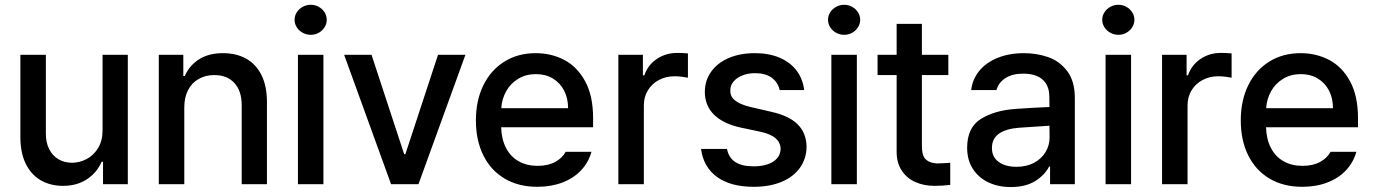

<svg xmlns="http://www.w3.org/2000/svg" viewBox="-20 -755 5626 787"><path d="M400.4 -530.3H503.9V0H402.3V-91.8H396.5Q377.4 -47.4 336.4 -20.3Q295.4 6.8 238.3 6.8Q186.5 6.8 147 -16.1Q107.4 -39.1 85.4 -84Q63.5 -128.9 63.5 -193.4V-530.3H168V-206.1Q168 -170.4 181.6 -143.6Q195.3 -116.7 219.5 -102.3Q243.7 -87.9 275.4 -87.9Q305.7 -87.9 334.5 -102.8Q363.3 -117.7 381.8 -147.7Q400.4 -177.7 400.4 -220.7Z M735.4 0H630.9V-530.3H731.4V-443.4H737.3Q756.8 -487.3 796.4 -512.2Q835.9 -537.1 893.6 -537.1Q948.7 -537.1 989.3 -514.4Q1029.8 -491.7 1052 -446.8Q1074.2 -401.9 1074.2 -336.9V0H970.7V-324.2Q970.7 -381.8 940.9 -414.6Q911.1 -447.3 858.4 -447.3Q822.8 -447.3 794.7 -431.6Q766.6 -416 751 -386Q735.4 -356 735.4 -314.5Z M1201.2 -530.3H1305.7V0H1201.2ZM1187.5 -673.8Q1187.5 -690.4 1196.5 -704.6Q1205.6 -718.8 1220.9 -727.1Q1236.3 -735.4 1253.9 -735.4Q1271.5 -735.4 1286.4 -727.1Q1301.3 -718.8 1310.3 -704.6Q1319.3 -690.4 1319.3 -673.8Q1319.3 -657.2 1310.3 -643.1Q1301.3 -628.9 1286.4 -620.6Q1271.5 -612.3 1253.9 -612.3Q1236.3 -612.3 1220.9 -620.6Q1205.6 -628.9 1196.5 -643.1Q1187.5 -657.2 1187.5 -673.8Z M1695.3 0H1583L1390.6 -530.3H1502.9L1636.7 -123H1641.6L1775.4 -530.3H1887.7Z M1930.7 -261.7Q1930.7 -342.8 1961.2 -405.3Q1991.7 -467.8 2047.4 -502.4Q2103 -537.1 2175.8 -537.1Q2239.7 -537.1 2293 -509.3Q2346.2 -481.4 2378.7 -421.6Q2411.1 -361.8 2411.1 -270.5V-233.4H2034.2Q2035.6 -184.1 2054.4 -148.2Q2073.2 -112.3 2106.4 -93.8Q2139.6 -75.2 2183.6 -75.2Q2226.1 -75.2 2255.4 -91.1Q2284.7 -106.9 2298.8 -132.8H2404.3Q2392.6 -89.8 2362.3 -57.4Q2332 -24.9 2285.9 -7.1Q2239.7 10.7 2182.6 10.7Q2105.5 10.7 2048.6 -22.9Q1991.7 -56.6 1961.2 -118.2Q1930.7 -179.7 1930.7 -261.7ZM2308.6 -311.5Q2308.6 -352.1 2292.2 -383.8Q2275.9 -415.5 2246.1 -433.3Q2216.3 -451.2 2176.8 -451.2Q2136.2 -451.2 2104.7 -432.4Q2073.2 -413.6 2055.2 -381.6Q2037.1 -349.6 2034.7 -311.5Z M2514.6 -530.3H2615.2V-446.3H2621.1Q2635.7 -488.8 2672.4 -513.4Q2709 -538.1 2755.9 -538.1Q2778.3 -538.1 2799.8 -536.1V-436.5Q2791 -438.5 2775.1 -440.4Q2759.3 -442.4 2745.1 -442.4Q2709.5 -442.4 2680.7 -427Q2651.9 -411.6 2635.5 -384.5Q2619.1 -357.4 2619.1 -323.2V0H2514.6Z M3075.2 -455.1Q3045.9 -455.1 3022.5 -445.6Q2999 -436 2986.1 -419.9Q2973.1 -403.8 2973.6 -383.8Q2972.7 -359.9 2992.9 -343.3Q3013.2 -326.7 3056.6 -316.4L3140.6 -296.9Q3213.9 -280.8 3249.5 -245.4Q3285.2 -210 3286.1 -153.3Q3285.6 -105.5 3259.5 -68.1Q3233.4 -30.8 3184.6 -10Q3135.7 10.7 3069.3 10.7Q2974.6 10.7 2918.9 -29.8Q2863.3 -70.3 2853.5 -144.5H2960Q2973.1 -73.2 3068.4 -73.2Q3119.1 -73.2 3149.2 -92.5Q3179.2 -111.8 3179.7 -145.5Q3178.7 -171.4 3158.9 -188.5Q3139.2 -205.6 3097.7 -214.8L3014.6 -232.4Q2942.9 -248.5 2906 -285.6Q2869.1 -322.8 2869.1 -377.9Q2869.1 -424.8 2894.8 -460.9Q2920.4 -497.1 2966.8 -517.1Q3013.2 -537.1 3074.2 -537.1Q3132.3 -537.1 3176 -518.3Q3219.7 -499.5 3245.4 -465.3Q3271 -431.2 3276.4 -385.7H3175.8Q3168.5 -418.5 3142.8 -436.8Q3117.2 -455.1 3075.2 -455.1Z M3387.7 -530.3H3492.2V0H3387.7ZM3374 -673.8Q3374 -690.4 3383.1 -704.6Q3392.1 -718.8 3407.5 -727.1Q3422.9 -735.4 3440.4 -735.4Q3458 -735.4 3472.9 -727.1Q3487.8 -718.8 3496.8 -704.6Q3505.9 -690.4 3505.9 -673.8Q3505.9 -657.2 3496.8 -643.1Q3487.8 -628.9 3472.9 -620.6Q3458 -612.3 3440.4 -612.3Q3422.9 -612.3 3407.5 -620.6Q3392.1 -628.9 3383.1 -643.1Q3374 -657.2 3374 -673.8Z M3867.2 -447.3H3758.8V-156.2Q3758.8 -115.7 3775.6 -100.8Q3792.5 -85.9 3822.3 -85Q3835.9 -85 3865.2 -86.9Q3868.2 -87.9 3875 -87.9V2.9Q3845.7 6.8 3809.6 6.8Q3767.1 6.8 3731.9 -8.8Q3696.8 -24.4 3675.8 -56.4Q3654.8 -88.4 3655.3 -134.8V-447.3H3577.1V-530.3H3655.3V-657.2H3758.8V-530.3H3867.2Z M4142.6 -308.6Q4175.8 -311 4215.1 -313.2Q4254.4 -315.4 4281.7 -316.4L4281.2 -358.4Q4281.2 -403.8 4253.9 -428.5Q4226.6 -453.1 4173.8 -453.1Q4129.4 -453.1 4101.1 -434.8Q4072.8 -416.5 4064.5 -385.7H3960.9Q3965.8 -429.7 3993.7 -464.1Q4021.5 -498.5 4069.1 -517.8Q4116.7 -537.1 4177.7 -537.1Q4228 -537.1 4274.7 -521.5Q4321.3 -505.9 4353.5 -464.8Q4385.7 -423.8 4385.7 -352.5V0H4284.2V-72.3H4280.3Q4262.2 -37.1 4222.9 -12.7Q4183.6 11.7 4123 11.7Q4072.3 11.7 4031.7 -7.3Q3991.2 -26.4 3967.8 -62.7Q3944.3 -99.1 3944.3 -149.4Q3944.3 -231.9 4000 -267.1Q4055.7 -302.2 4142.6 -308.6ZM4146.5 -71.3Q4187.5 -71.3 4218.3 -87.6Q4249 -104 4265.6 -131.6Q4282.2 -159.2 4282.2 -191.4L4281.7 -239.7L4157.2 -231.4Q4104 -227.5 4075 -207.3Q4045.9 -187 4045.9 -148.4Q4045.9 -111.3 4073.5 -91.3Q4101.1 -71.3 4146.5 -71.3Z M4511.7 -530.3H4616.2V0H4511.7ZM4498 -673.8Q4498 -690.4 4507.1 -704.6Q4516.1 -718.8 4531.5 -727.1Q4546.9 -735.4 4564.5 -735.4Q4582 -735.4 4596.9 -727.1Q4611.8 -718.8 4620.8 -704.6Q4629.9 -690.4 4629.9 -673.8Q4629.9 -657.2 4620.8 -643.1Q4611.8 -628.9 4596.9 -620.6Q4582 -612.3 4564.5 -612.3Q4546.9 -612.3 4531.5 -620.6Q4516.1 -628.9 4507.1 -643.1Q4498 -657.2 4498 -673.8Z M4743.2 -530.3H4843.8V-446.3H4849.6Q4864.3 -488.8 4900.9 -513.4Q4937.5 -538.1 4984.4 -538.1Q5006.8 -538.1 5028.3 -536.1V-436.5Q5019.5 -438.5 5003.7 -440.4Q4987.8 -442.4 4973.6 -442.4Q4938 -442.4 4909.2 -427Q4880.4 -411.6 4864 -384.5Q4847.7 -357.4 4847.7 -323.2V0H4743.2Z M5065.9 -261.7Q5065.9 -342.8 5096.4 -405.3Q5127 -467.8 5182.6 -502.4Q5238.3 -537.1 5311 -537.1Q5375 -537.1 5428.2 -509.3Q5481.4 -481.4 5513.9 -421.6Q5546.4 -361.8 5546.4 -270.5V-233.4H5169.4Q5170.9 -184.1 5189.7 -148.2Q5208.5 -112.3 5241.7 -93.8Q5274.9 -75.2 5318.8 -75.2Q5361.3 -75.2 5390.6 -91.1Q5419.9 -106.9 5434.1 -132.8H5539.6Q5527.8 -89.8 5497.6 -57.4Q5467.3 -24.9 5421.1 -7.1Q5375 10.7 5317.9 10.7Q5240.7 10.7 5183.8 -22.9Q5127 -56.6 5096.4 -118.2Q5065.9 -179.7 5065.9 -261.7ZM5443.8 -311.5Q5443.8 -352.1 5427.5 -383.8Q5411.1 -415.5 5381.3 -433.3Q5351.6 -451.2 5312 -451.2Q5271.5 -451.2 5240 -432.4Q5208.5 -413.6 5190.4 -381.6Q5172.4 -349.6 5169.9 -311.5Z"/></svg>

Font: Pretendard GOV Medium
Style: Regular
Weight: 500
Designer: Base glyphs from Inter by Rasmus Andersson; Hangeul glyphs from Noto Sans CJK(Source Han Sans) by Jang Soo-young and Kan
Foundry: Kil Hyung-jin
Version: Version 1.309